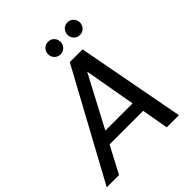

<svg xmlns="http://www.w3.org/2000/svg" viewBox="-255 -1027 1172 1172"><g transform="rotate(-45 330.5 -441.0)"><path d="M-17 0 364 -700H474L606 0H501L398 -584L89 0ZM115 -173 155 -251H513L526 -173ZM358 -773Q335 -773 319.5 -789Q304 -805 304 -827Q304 -850 319.5 -866Q335 -882 358 -882Q381 -882 396.5 -866Q412 -850 412 -827Q412 -805 396.5 -789Q381 -773 358 -773ZM526 -773Q502 -773 487 -789Q472 -805 472 -827Q472 -850 487 -866Q502 -882 526 -882Q548 -882 563.5 -866Q579 -850 579 -827Q579 -805 563.5 -789Q548 -773 526 -773Z"/></g></svg>

Font: DM Sans 18pt Medium
Style: Italic
Weight: 500
Italic angle: -10°
Designer: Colophon Foundry, Jonny Pinhorn
Foundry: Colophon Foundry
Version: Version 4.004;gftools[0.9.30]